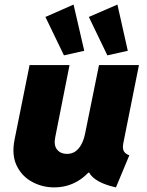

<svg xmlns="http://www.w3.org/2000/svg" viewBox="-20 -812 641 840"><path d="M216.8 7.8Q165 7.8 120.4 -16.4Q75.7 -40.5 53 -87.4Q30.3 -134.3 43.9 -202.1L109.4 -527.3H284.2L221.7 -211.9Q214.4 -175.8 230 -157.2Q245.6 -138.7 272.5 -138.7Q295.4 -138.7 311.3 -150.6Q327.1 -162.6 337.4 -183.1Q347.7 -203.6 352.5 -228.5L413.1 -527.3H587.9L519.5 -185.5Q514.6 -159.2 523.4 -147.9Q532.2 -136.7 545.9 -132.8L487.3 7.8Q420.9 -6.8 388.4 -34.7Q356 -62.5 363.3 -106.4L400.4 -56.6H325.2L398.4 -100.6Q369.1 -49.3 322 -20.8Q274.9 7.8 216.8 7.8ZM259.8 -569.8 178.7 -737.8 301.8 -792 348.6 -589.8ZM449.7 -569.8 368.7 -737.8 493.7 -792 539.1 -589.8Z"/></svg>

Font: Reddit Sans Black
Style: Italic
Weight: 900
Italic angle: -11.25°
Designer: Stephen Hutchings
Version: Version 1.013